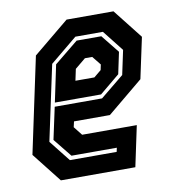

<svg xmlns="http://www.w3.org/2000/svg" viewBox="-67 -599 597 659"><g transform="rotate(-10 232.0 -270.0)"><path d="M371.5 -540 452.5 -437 422 -294.5 297.5 -191.5H172.5L168 -172L192 -141.5H382.5L352.5 0H93L12 -103L83 -437L208 -540ZM323.5 -477H227.5L133 -399L77 -137L135.5 -63H298.5L301.5 -77H143.5L92 -141L116 -252.5H281L363 -319.5L381 -404ZM315.5 -463 366 -400 350 -324.5 280 -266.5H119L146 -395L229.5 -463ZM272.5 -398.5H247L210 -368L201.5 -328H267.5L293 -349L297 -368Z"/></g></svg>

Font: Tourney Condensed Regular
Style: Bold Italic
Weight: 700
Width: 3
Italic angle: -12°
Designer: Tyler Finck
Foundry: Etcetera Type Co
Version: Version 1.010; ttfautohint (v1.8.3)